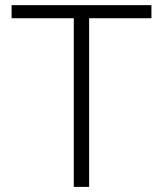

<svg xmlns="http://www.w3.org/2000/svg" viewBox="-20 -731 637 751"><path d="M572.3 -659.7H328.6V0H268.6V-659.7H25.4V-710.9H572.3Z"/></svg>

Font: Vazir Thin UI
Style: Thin-UI
Weight: 100
Designer: Saber Rastikerdar
Foundry: Saber Rastikerdar
Version: Version 30.0.0